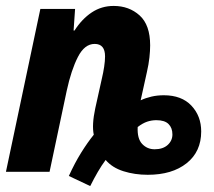

<svg xmlns="http://www.w3.org/2000/svg" viewBox="-22 -579 721 647"><path d="M210 14Q230 -30 251.5 -64.5Q273 -99 294 -125Q287 -158 299 -214L321 -313Q326 -334 329 -354Q332 -374 332 -389Q332 -431 297 -431Q263 -431 240.5 -387Q218 -343 203 -274L145 0H-2L114 -549H231L226 -476H229Q254 -515 287 -537Q320 -559 361 -559Q413 -559 448.5 -527Q484 -495 484 -426Q484 -408 481.5 -385Q479 -362 473 -336L452 -241Q469 -249 488.5 -253.5Q508 -258 530 -258Q590 -258 623 -223Q656 -188 656 -136Q656 -68 607 -29Q558 10 476 10Q432 10 394 -2Q356 -14 334 -40Q320 -21 307.5 0.5Q295 22 282 48ZM499 -76Q527 -76 543 -90.5Q559 -105 559 -126Q559 -148 546 -161Q533 -174 505 -174Q489 -174 474 -169Q459 -164 442 -151Q440 -112 457 -94Q474 -76 499 -76Z"/></svg>

Font: Noto Sans Condensed ExtraBold
Style: Italic
Weight: 800
Width: 3
Italic angle: -12°
Designer: Monotype Design Team
Foundry: Monotype Imaging Inc.
Version: Version 2.013; ttfautohint (v1.8.4.7-5d5b)